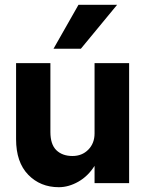

<svg xmlns="http://www.w3.org/2000/svg" viewBox="-20 -763 605 800"><path d="M468 -743 317 -560H203L307 -743ZM190 -213Q190 -161 215 -137Q240 -113 282 -113Q322 -113 348 -139.5Q374 -166 374 -207V-500H518V0H374V-72Q347 -29 306.5 -6Q266 17 225 17Q148 17 97.5 -35Q47 -87 47 -183V-500H190Z"/></svg>

Font: Overused Grotesk
Style: Bold
Weight: 700
Version: Version 0.003